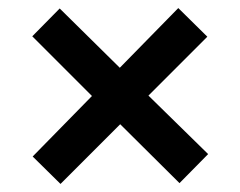

<svg xmlns="http://www.w3.org/2000/svg" viewBox="-20 -480 596 476"><path d="M277 -312 422 -460 494 -389 348 -243 496 -98 425 -26 278 -172 130 -24 61 -92 208 -242 60 -390 128 -459Z"/></svg>

Font: Andada
Style: Bold
Weight: 700
Designer: Carolina Giovagnoli
Foundry: Carolina Giovagnoli
Version: Version 1.003